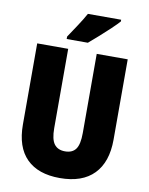

<svg xmlns="http://www.w3.org/2000/svg" viewBox="-100 -1092 838 1080"><g transform="rotate(10 319.5 -551.5)"><path d="M578 -348Q578 -220 511.5 -151.5Q445 -83 317 -83Q193 -83 127 -149Q61 -215 61 -344V-807H238V-354Q238 -290 258.5 -263Q279 -236 320 -236Q362 -236 381.5 -263Q401 -290 401 -355V-807H578ZM503 -1010Q487 -992 458.5 -965Q430 -938 398.5 -910Q367 -882 341 -860H220V-874Q244 -910 269.5 -948.5Q295 -987 313 -1020H503Z"/></g></svg>

Font: Noto Sans Kannada UI Condensed Black
Style: Regular
Weight: 900
Width: 3
Designer: Jelle Bosma - Monotype Design Team
Foundry: Monotype Imaging Inc.
Version: Version 2.005; ttfautohint (v1.8.4.7-5d5b)